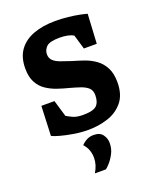

<svg xmlns="http://www.w3.org/2000/svg" viewBox="-135 -590 721 883"><g transform="rotate(-20 225.0 -148.5)"><path d="M217 14Q181 14 145 8Q109 2 82 -5.5Q55 -13 44 -19L50 -164H114L138 -83Q146 -78 165.5 -68.5Q185 -59 216 -59Q267 -59 283.5 -75.5Q300 -92 300 -126Q300 -149 286.5 -161.5Q273 -174 249.5 -182Q226 -190 200 -197Q172 -204 144 -213.5Q116 -223 92 -239Q68 -255 53.5 -282Q39 -309 39 -350Q39 -405 64.5 -440Q90 -475 136 -492Q182 -509 243 -509Q275 -509 306.5 -505.5Q338 -502 362 -497Q386 -492 395 -489L387 -345H324L303 -416Q291 -423 273.5 -426.5Q256 -430 236 -430Q187 -430 171 -414.5Q155 -399 155 -378Q155 -358 168 -346Q181 -334 203 -326.5Q225 -319 251 -310Q279 -302 308 -292Q337 -282 361.5 -264.5Q386 -247 401 -218.5Q416 -190 416 -147Q416 -86 386.5 -50.5Q357 -15 311 -0.5Q265 14 217 14ZM175 212Q196 178 196 143Q196 123 189.5 105Q183 87 169 72Q180 60 195 52Q210 44 229 44Q260 44 273.5 62.5Q287 81 287 103Q287 132 274.5 155.5Q262 179 248 194Q234 209 229 212Z"/></g></svg>

Font: Faustina Light
Style: Bold
Weight: 700
Version: Version 1.200